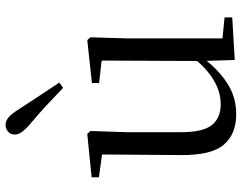

<svg xmlns="http://www.w3.org/2000/svg" viewBox="-110 -748 873 693"><g transform="rotate(-90 326.5 -401.5)"><path d="M260.9 14.6Q189.8 14.6 151.1 -29.8Q112.3 -74.2 113.3 -185.8L115.5 -483.7L137.7 -466.6L33.1 -481V-507.3L189.5 -523L200.2 -511.5L195.8 -380.4V-185.1Q195.8 -105.3 221.6 -73.3Q247.4 -41.4 296.3 -41.4Q342.8 -41.4 386.1 -68.1Q429.4 -94.9 464.9 -141.8L488.1 -103H461.7Q423.1 -51 373.2 -18.2Q323.3 14.6 260.9 14.6ZM456.4 9.3 452.8 -114.1V-115.5L454.4 -471.2L373.2 -480.3V-506.2L528.2 -523L538.4 -511.5L534.4 -380.4V-35L610.3 -27.4V0.2ZM374.8 -624 356 -610.1Q325.9 -639.2 295.1 -667.9Q264.3 -696.6 231.7 -723.8Q208.8 -742.9 198.1 -757Q187.4 -771.1 187.4 -783.8Q187.4 -800.3 198.2 -809.1Q208.9 -817.9 221.8 -817.9Q236 -817.9 248.5 -807.8Q261 -797.8 276.8 -773Q302.1 -734 326.5 -696.9Q350.9 -659.9 374.8 -624Z"/></g></svg>

Font: Noto Serif HK ExtraLight
Style: Regular
Weight: 200
Designer: Ryoko NISHIZUKA 西塚涼子 (kana & ideographs); Frank Grießhammer (Latin, Greek & Cyrillic); Wenlong ZHANG 张文龙 (bopomofo); San
Foundry: Adobe
Version: Version 2.002-H1;hotconv 1.1.0;makeotfexe 2.6.0